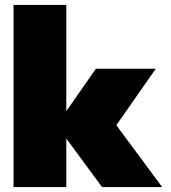

<svg xmlns="http://www.w3.org/2000/svg" viewBox="-20 -759 693 779"><path d="M35 -739H249V-308L369 -480H612L452 -251L638 0H394L249 -197V0H35Z"/></svg>

Font: Readiness Black
Style: Regular
Weight: 900
Designer: Katatrad Team
Foundry: CadsonDemak
Version: Version 1.00;April 23, 2019;FontCreator 11.5.0.2425 64-bit; 